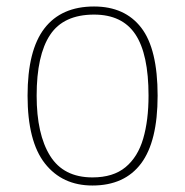

<svg xmlns="http://www.w3.org/2000/svg" viewBox="-20 -562 571 592"><path d="M265 10Q172 10 118.5 -58Q65 -126 65 -267Q65 -407 117 -474.5Q169 -542 270 -542Q365 -542 415.5 -476.5Q466 -411 466 -267Q466 -126 415 -58Q364 10 265 10ZM265 -15Q329 -15 367 -46.5Q405 -78 421.5 -134.5Q438 -191 438 -267Q438 -395 397.5 -456Q357 -517 270 -517Q176 -517 134.5 -454.5Q93 -392 93 -267Q93 -148 134.5 -81.5Q176 -15 265 -15Z"/></svg>

Font: Noto Serif Tamil Thin
Style: Italic
Weight: 100
Italic angle: -12°
Designer: Indian Type Foundry, Tom Grace, and the Monotype Design Team
Foundry: Monotype Imaging Inc.
Version: Version 2.003; ttfautohint (v1.8.4.7-5d5b)